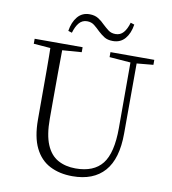

<svg xmlns="http://www.w3.org/2000/svg" viewBox="-98 -1001 984 1100"><g transform="rotate(10 394.0 -450.5)"><path d="M230 -801Q238 -853 264.5 -884.5Q291 -916 334 -916Q364 -916 385 -903Q406 -890 422 -873Q440 -856 457 -843Q474 -830 499 -830Q527 -830 545 -850.5Q563 -871 574 -909L596 -902Q588 -850 561.5 -819Q535 -788 491 -788Q460 -788 440.5 -800.5Q421 -813 404 -829Q387 -846 369.5 -860Q352 -874 327 -874Q299 -874 281 -853Q263 -832 252 -794ZM397 15Q322 15 265.5 -14Q209 -43 178 -106Q147 -169 147 -271V-387Q147 -472 147 -556Q147 -640 145 -723H215Q214 -641 213.5 -557Q213 -473 213 -387V-286Q213 -193 236.5 -137Q260 -81 304 -56.5Q348 -32 407 -32Q513 -32 562.5 -95Q612 -158 612 -303V-723H648L647 -278Q647 -130 583 -57.5Q519 15 397 15ZM48 -694V-723H327V-694L194 -684H175ZM489 -694V-723H744V-694L636 -684H618Z"/></g></svg>

Font: Noto Serif TC
Style: Regular
Weight: 200
Designer: Ryoko NISHIZUKA 西塚涼子 (kana & ideographs); Frank Grießhammer (Latin, Greek & Cyrillic); Wenlong ZHANG 张文龙 (bopomofo); San
Foundry: Adobe
Version: Version 2.001;hotconv 1.1.0;makeotfexe 2.6.0